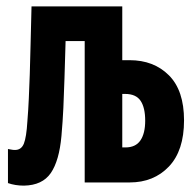

<svg xmlns="http://www.w3.org/2000/svg" viewBox="-20 -573 603 603"><path d="M55 10Q28 10 5 2V-105Q12 -104 16.5 -103Q21 -102 27 -102Q47 -102 55 -122Q63 -142 66 -192Q69 -229 70.5 -264Q72 -299 73.5 -339.5Q75 -380 76 -432Q77 -484 79 -553H364V-384H387Q463 -384 510.5 -336.5Q558 -289 558 -195Q558 -100 510.5 -50Q463 0 387 0H246V-444H186Q184 -377 182.5 -327Q181 -277 179 -234Q177 -191 173 -146Q166 -68 139.5 -29.5Q113 9 55 10ZM364 -110H374Q406 -110 421 -132Q436 -154 436 -194Q436 -235 421.5 -256.5Q407 -278 373 -278H364Z"/></svg>

Font: Noto Sans Mono SemiCondensed Black
Style: Regular
Weight: 900
Width: 4
Designer: Monotype Design Team
Foundry: Monotype Imaging Inc.
Version: Version 2.014; ttfautohint (v1.8.4.7-5d5b)